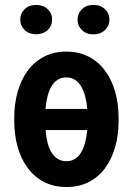

<svg xmlns="http://www.w3.org/2000/svg" viewBox="-20 -747 535 777"><path d="M248 -538.1Q299.3 -538.1 338.6 -517.8Q377.9 -497.6 405 -461.2Q432.1 -424.8 446 -375.7Q460 -326.7 460 -269V-258.8Q460 -201.2 446 -152.1Q432.1 -103 405.3 -66.7Q378.4 -30.3 339.1 -10.3Q299.8 9.8 249 9.8Q198.2 9.8 158.9 -10.3Q119.6 -30.3 92.5 -66.7Q65.4 -103 51.5 -152.1Q37.6 -201.2 37.6 -258.8V-269Q37.6 -326.7 51.5 -375.7Q65.4 -424.8 92.3 -461.2Q119.1 -497.6 158.4 -517.8Q197.8 -538.1 248 -538.1ZM248 -433.6Q228 -433.6 212.9 -423.8Q197.8 -414.1 187.7 -396.7Q177.7 -379.4 172.1 -356.2Q166.5 -333 164.1 -306.2H333Q331.1 -333 325 -356.2Q318.8 -379.4 308.8 -396.7Q298.8 -414.1 283.7 -423.8Q268.6 -433.6 248 -433.6ZM249 -94.7Q269 -94.7 283.9 -104.2Q298.8 -113.8 308.8 -130.9Q318.8 -147.9 324.7 -170.9Q330.6 -193.8 333 -220.7H164.6Q166.5 -193.8 172.1 -170.9Q177.7 -147.9 188 -130.9Q198.2 -113.8 213.4 -104.2Q228.5 -94.7 249 -94.7ZM62 -667.5Q62 -692.9 79.8 -710Q97.7 -727.1 126.5 -727.1Q154.8 -727.1 172.9 -710Q190.9 -692.9 190.9 -667.5Q190.9 -642.6 172.9 -625.5Q154.8 -608.4 126.5 -608.4Q97.7 -608.4 79.8 -625.5Q62 -642.6 62 -667.5ZM293.9 -667Q293.9 -692.4 311.8 -709.7Q329.6 -727.1 358.4 -727.1Q386.7 -727.1 404.8 -709.7Q422.9 -692.4 422.9 -667Q422.9 -642.6 404.8 -625.2Q386.7 -607.9 358.4 -607.9Q329.6 -607.9 311.8 -625.2Q293.9 -642.6 293.9 -667Z"/></svg>

Font: Roboto Condensed SemiBold
Style: Regular
Weight: 600
Designer: Christian Robertson
Foundry: Google
Version: Version 3.008; 2023